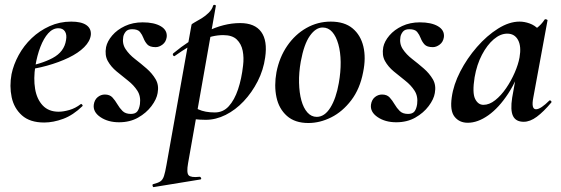

<svg xmlns="http://www.w3.org/2000/svg" viewBox="-20 -487 2286 782"><path d="M160 12Q102 12 69.5 -17Q37 -46 27.5 -91Q18 -136 27 -185Q35 -224 56 -262.5Q77 -301 109 -331.5Q141 -362 182 -380.5Q223 -399 270 -399Q311 -399 331.5 -385Q352 -371 350 -345Q347 -319 323 -295Q299 -271 259.5 -252Q220 -233 171.5 -219.5Q123 -206 73 -201L75 -214Q146 -225 194 -250.5Q242 -276 249 -324Q253 -346 244.5 -359Q236 -372 218 -372Q195 -372 176.5 -351.5Q158 -331 144.5 -296Q131 -261 124 -218Q116 -167 123 -125Q130 -83 154 -57.5Q178 -32 219 -32Q238 -32 262.5 -39Q287 -46 309 -63Q311 -65 314.5 -61Q318 -57 316 -55Q278 -18 237.5 -3Q197 12 160 12Z M465 11Q420 11 389 -10Q358 -31 362 -61Q365 -81 378 -91.5Q391 -102 407 -102Q427 -102 438 -90Q449 -78 458 -62.5Q467 -47 479 -35Q491 -23 513 -23Q531 -23 539 -33Q547 -43 550 -63Q554 -95 539.5 -117.5Q525 -140 501.5 -158.5Q478 -177 455 -196Q432 -215 419 -238.5Q406 -262 412 -295Q417 -319 437 -342.5Q457 -366 489 -381Q521 -396 561 -396Q608 -396 635 -380Q662 -364 659 -336Q656 -316 642 -305.5Q628 -295 614 -295Q590 -295 580 -306Q570 -317 564.5 -331.5Q559 -346 550 -357Q541 -368 518 -368Q500 -368 492 -358Q484 -348 482 -337Q477 -309 491.5 -287Q506 -265 530 -246.5Q554 -228 577 -208Q600 -188 614 -164Q628 -140 622 -108Q618 -83 597 -55Q576 -27 542.5 -8Q509 11 465 11Z M606 275Q603 276 601.5 270Q600 264 604 263Q624 258 633.5 251.5Q643 245 648 229.5Q653 214 658 185L760 -386Q760 -389 772 -395.5Q784 -402 800.5 -412Q817 -422 830.5 -435.5Q844 -449 848 -464Q850 -468 855 -467Q860 -466 859 -462L746 178Q739 217 748.5 227Q758 237 793 233Q797 233 799 238Q801 243 796 244ZM818 1Q793 1 768.5 -2Q744 -5 730 -8L740 -70Q761 -54 788 -41.5Q815 -29 855 -29Q889 -29 912 -54.5Q935 -80 949.5 -123Q964 -166 970 -220Q974 -252 968.5 -280Q963 -308 944.5 -326Q926 -344 889 -344Q845 -344 798 -322.5Q751 -301 693 -260Q689 -256 685.5 -261Q682 -266 686 -270Q750 -323 820.5 -358Q891 -393 958 -393Q1018 -393 1044 -357Q1070 -321 1060 -253Q1053 -202 1029.5 -156Q1006 -110 972.5 -74.5Q939 -39 899 -19Q859 1 818 1Z M1236 14Q1181 14 1148.5 -15Q1116 -44 1106 -91Q1096 -138 1106 -193Q1118 -254 1150 -300.5Q1182 -347 1228 -373Q1274 -399 1327 -399Q1383 -399 1416 -371.5Q1449 -344 1460 -297.5Q1471 -251 1459 -193Q1446 -125 1410.5 -78.5Q1375 -32 1329 -9Q1283 14 1236 14ZM1270 -11Q1302 -11 1325.5 -48.5Q1349 -86 1360 -149Q1368 -194 1367.5 -234.5Q1367 -275 1358 -307Q1349 -339 1333 -357Q1317 -375 1294 -375Q1266 -375 1242 -341Q1218 -307 1205 -236Q1197 -191 1198 -150Q1199 -109 1207.5 -78Q1216 -47 1232 -29Q1248 -11 1270 -11Z M1594 11Q1549 11 1518 -10Q1487 -31 1491 -61Q1494 -81 1507 -91.5Q1520 -102 1536 -102Q1556 -102 1567 -90Q1578 -78 1587 -62.5Q1596 -47 1608 -35Q1620 -23 1642 -23Q1660 -23 1668 -33Q1676 -43 1679 -63Q1683 -95 1668.5 -117.5Q1654 -140 1630.5 -158.5Q1607 -177 1584 -196Q1561 -215 1548 -238.5Q1535 -262 1541 -295Q1546 -319 1566 -342.5Q1586 -366 1618 -381Q1650 -396 1690 -396Q1737 -396 1764 -380Q1791 -364 1788 -336Q1785 -316 1771 -305.5Q1757 -295 1743 -295Q1719 -295 1709 -306Q1699 -317 1693.5 -331.5Q1688 -346 1679 -357Q1670 -368 1647 -368Q1629 -368 1621 -358Q1613 -348 1611 -337Q1606 -309 1620.5 -287Q1635 -265 1659 -246.5Q1683 -228 1706 -208Q1729 -188 1743 -164Q1757 -140 1751 -108Q1747 -83 1726 -55Q1705 -27 1671.5 -8Q1638 11 1594 11Z M1885 13Q1851 13 1831.5 -11.5Q1812 -36 1820 -91Q1827 -142 1854.5 -195.5Q1882 -249 1922.5 -295.5Q1963 -342 2008.5 -370.5Q2054 -399 2096 -399Q2116 -399 2137 -391.5Q2158 -384 2173.5 -367.5Q2189 -351 2191 -324L2131 -357Q2148 -359 2166.5 -373Q2185 -387 2198 -407Q2200 -410 2205.5 -408Q2211 -406 2210 -404L2152 -89Q2143 -42 2163 -42Q2173 -42 2187 -51.5Q2201 -61 2217 -77Q2220 -80 2224 -76Q2228 -72 2225 -69Q2194 -32 2166.5 -11.5Q2139 9 2113 9Q2081 9 2069.5 -14.5Q2058 -38 2066 -89L2091 -229L2112 -246Q2088 -164 2050 -106Q2012 -48 1969 -17.5Q1926 13 1885 13ZM1949 -60Q1973 -60 1997 -79Q2021 -98 2041.5 -128Q2062 -158 2076.5 -191.5Q2091 -225 2096 -253Q2104 -298 2090 -324Q2076 -350 2046 -350Q2018 -350 1991 -327Q1964 -304 1943 -264Q1922 -224 1913 -172Q1903 -109 1915 -84.5Q1927 -60 1949 -60Z"/></svg>

Font: Cormorant Garamond Light
Style: Bold Italic
Weight: 700
Italic angle: -10°
Version: Version 4.001